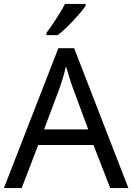

<svg xmlns="http://www.w3.org/2000/svg" viewBox="-20 -964 679 984"><path d="M545 0 459 -221H176L91 0H0L279 -717H360L638 0ZM352 -517Q349 -525 342 -546Q335 -567 328.5 -589.5Q322 -612 318 -624Q311 -593 302 -563.5Q293 -534 287 -517L206 -301H432ZM218 -784V-796Q233 -815 250.5 -841Q268 -867 285 -894.5Q302 -922 313 -944H419V-934Q407 -916 382 -887.5Q357 -859 328.5 -830.5Q300 -802 276 -784Z"/></svg>

Font: Noto Sans Coptic
Style: Regular
Weight: 400
Designer: Monotype Design Team, Denis Moyogo Jacquerye
Foundry: Monotype Imaging Inc.
Version: Version 2.002; ttfautohint (v1.8.4.7-5d5b)